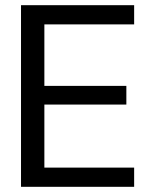

<svg xmlns="http://www.w3.org/2000/svg" viewBox="-20 -720 579 740"><path d="M61 0V-700H497V-626H151V-389H467V-317H151V-74H497V0Z"/></svg>

Font: HostGroteskRegular
Style: Regular
Weight: 400
Designer: Doukan Karapınar based on Poppins by Indian Type Foundry, Jonny Pinhorn
Foundry: Element Type
Version: Version 1.001; ttfautohint (v1.8.4.7-5d5b)